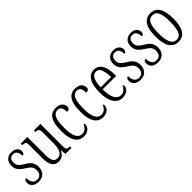

<svg xmlns="http://www.w3.org/2000/svg" viewBox="230 -1587 2640 2640"><g transform="rotate(-45 1550.0 -267.0)"><path d="M163 10Q99 10 66.5 -20Q34 -50 34 -94Q34 -123 46 -136Q58 -149 74 -149Q74 -93 96 -59Q118 -25 165 -25Q253 -25 253 -127Q253 -162 235.5 -188.5Q218 -215 167 -246Q124 -273 98 -296.5Q72 -320 60.5 -347Q49 -374 49 -412Q49 -474 84 -508.5Q119 -543 178 -543Q234 -543 264 -516.5Q294 -490 294 -451Q294 -400 254 -400Q254 -508 174 -508Q136 -508 118 -483.5Q100 -459 100 -422Q100 -380 122 -354Q144 -328 195 -298Q255 -264 280 -227Q305 -190 305 -135Q305 -68 267.5 -29Q230 10 163 10Z M555 10Q491 10 457.5 -35.5Q424 -81 424 -185V-435Q424 -482 409.5 -493.5Q395 -505 359 -505H355V-536H484V-186Q484 -110 504 -72.5Q524 -35 572 -35Q609 -35 632.5 -58Q656 -81 667 -120.5Q678 -160 678 -210V-424Q678 -460 672.5 -477.5Q667 -495 653 -500Q639 -505 614 -505H611V-536H738V-105Q738 -72 744.5 -56Q751 -40 765.5 -35.5Q780 -31 804 -31H807V0H690L682 -80H678Q639 10 555 10Z M1042 10Q992 10 953.5 -16.5Q915 -43 893 -103.5Q871 -164 871 -264Q871 -372 892.5 -433Q914 -494 952 -519Q990 -544 1039 -544Q1101 -544 1135 -515.5Q1169 -487 1169 -441Q1169 -414 1155 -404Q1141 -394 1114 -394Q1114 -445 1098 -475.5Q1082 -506 1039 -506Q1007 -506 982.5 -485Q958 -464 944.5 -411.5Q931 -359 931 -265Q931 -146 960.5 -88.5Q990 -31 1049 -31Q1092 -31 1118.5 -58.5Q1145 -86 1158 -119Q1164 -114 1167 -106.5Q1170 -99 1170 -86Q1170 -66 1156.5 -44Q1143 -22 1114.5 -6Q1086 10 1042 10Z M1416 10Q1366 10 1327.5 -16.5Q1289 -43 1267 -103.5Q1245 -164 1245 -264Q1245 -372 1266.5 -433Q1288 -494 1326 -519Q1364 -544 1413 -544Q1475 -544 1509 -515.5Q1543 -487 1543 -441Q1543 -414 1529 -404Q1515 -394 1488 -394Q1488 -445 1472 -475.5Q1456 -506 1413 -506Q1381 -506 1356.5 -485Q1332 -464 1318.5 -411.5Q1305 -359 1305 -265Q1305 -146 1334.5 -88.5Q1364 -31 1423 -31Q1466 -31 1492.5 -58.5Q1519 -86 1532 -119Q1538 -114 1541 -106.5Q1544 -99 1544 -86Q1544 -66 1530.5 -44Q1517 -22 1488.5 -6Q1460 10 1416 10Z M1793 10Q1711 10 1665 -61.5Q1619 -133 1619 -263Q1619 -404 1662.5 -474Q1706 -544 1785 -544Q1860 -544 1900.5 -479.5Q1941 -415 1941 -298V-267H1679Q1680 -146 1712.5 -88.5Q1745 -31 1803 -31Q1845 -31 1871.5 -56Q1898 -81 1911 -113Q1917 -110 1921.5 -103Q1926 -96 1926 -85Q1926 -66 1911.5 -44Q1897 -22 1867.5 -6Q1838 10 1793 10ZM1881 -305Q1880 -394 1858.5 -450Q1837 -506 1786 -506Q1735 -506 1709 -452.5Q1683 -399 1680 -305Z M2144 10Q2080 10 2047.5 -20Q2015 -50 2015 -94Q2015 -123 2027 -136Q2039 -149 2055 -149Q2055 -93 2077 -59Q2099 -25 2146 -25Q2234 -25 2234 -127Q2234 -162 2216.5 -188.5Q2199 -215 2148 -246Q2105 -273 2079 -296.5Q2053 -320 2041.5 -347Q2030 -374 2030 -412Q2030 -474 2065 -508.5Q2100 -543 2159 -543Q2215 -543 2245 -516.5Q2275 -490 2275 -451Q2275 -400 2235 -400Q2235 -508 2155 -508Q2117 -508 2099 -483.5Q2081 -459 2081 -422Q2081 -380 2103 -354Q2125 -328 2176 -298Q2236 -264 2261 -227Q2286 -190 2286 -135Q2286 -68 2248.5 -29Q2211 10 2144 10Z M2484 10Q2420 10 2387.5 -20Q2355 -50 2355 -94Q2355 -123 2367 -136Q2379 -149 2395 -149Q2395 -93 2417 -59Q2439 -25 2486 -25Q2574 -25 2574 -127Q2574 -162 2556.5 -188.5Q2539 -215 2488 -246Q2445 -273 2419 -296.5Q2393 -320 2381.5 -347Q2370 -374 2370 -412Q2370 -474 2405 -508.5Q2440 -543 2499 -543Q2555 -543 2585 -516.5Q2615 -490 2615 -451Q2615 -400 2575 -400Q2575 -508 2495 -508Q2457 -508 2439 -483.5Q2421 -459 2421 -422Q2421 -380 2443 -354Q2465 -328 2516 -298Q2576 -264 2601 -227Q2626 -190 2626 -135Q2626 -68 2588.5 -29Q2551 10 2484 10Z M2880 10Q2798 10 2752 -58Q2706 -126 2706 -268Q2706 -544 2883 -544Q2967 -544 3011.5 -475.5Q3056 -407 3056 -268Q3056 -125 3011 -57.5Q2966 10 2880 10ZM2882 -29Q2944 -29 2969 -90Q2994 -151 2994 -268Q2994 -386 2969 -445Q2944 -504 2881 -504Q2818 -504 2792.5 -445Q2767 -386 2767 -268Q2767 -150 2794 -89.5Q2821 -29 2882 -29Z"/></g></svg>

Font: Noto Serif ExtraCondensed Light
Style: Regular
Weight: 300
Width: 2
Designer: Monotype Design Team
Foundry: Monotype Imaging Inc.
Version: Version 2.014; ttfautohint (v1.8.4.7-5d5b)